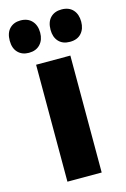

<svg xmlns="http://www.w3.org/2000/svg" viewBox="-155 -873 574 877"><g transform="rotate(-15 132.0 -434.5)"><path d="M213 -51H51V-604H213ZM-37 -741Q-37 -778 -17.5 -798Q2 -818 34 -818Q68 -818 87.5 -797Q107 -776 107 -741Q107 -707 87.5 -686Q68 -665 34 -665Q2 -665 -17.5 -685Q-37 -705 -37 -741ZM156 -741Q156 -778 175.5 -798Q195 -818 228 -818Q263 -818 282 -797Q301 -776 301 -741Q301 -707 282 -686Q263 -665 228 -665Q194 -665 175 -685.5Q156 -706 156 -741Z"/></g></svg>

Font: Noto Sans Tamil UI ExtraCondensed Black
Style: Regular
Weight: 900
Width: 2
Designer: Jelle Bosma - Monotype Design Team
Foundry: Monotype Imaging Inc.
Version: Version 2.004; ttfautohint (v1.8.4.7-5d5b)